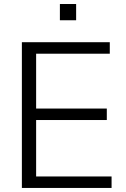

<svg xmlns="http://www.w3.org/2000/svg" viewBox="-20 -927 621 947"><path d="M87.9 -718.8H521.5V-662.1H158.2V-391.6H506.8V-335H158.2V-56.6H530.3V0H87.9ZM275.4 -827.1V-907.2H355.5V-827.1Z"/></svg>

Font: Min Sans Light
Style: Regular
Weight: 300
Designer: Jinseong-Kim, NotoSansCJK, Nunito
Foundry: Jinseong-Kim
Version: Version 1.400;Glyphs 3.1.2 (3151)